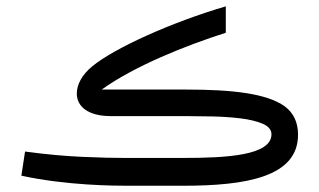

<svg xmlns="http://www.w3.org/2000/svg" viewBox="-20 -594 1021 614"><path d="M565.4 0C767.6 0 933.1 -28.3 933.1 -163.1C933.1 -202.6 918.9 -232.9 890.6 -253.9C833.5 -294.9 725.1 -307.6 574.2 -307.6H305.2C410.2 -382.8 572.3 -447.8 702.1 -489.3V-573.7C530.3 -523.4 345.7 -440.4 274.9 -381.8C242.2 -355 225.6 -323.7 225.6 -294.9C225.6 -253.9 260.7 -222.7 334.5 -222.7H571.8C595.7 -222.7 623.5 -222.2 655.3 -221.7C686.5 -221.2 716.8 -219.2 746.6 -215.8C775.9 -212.4 800.3 -206.5 819.3 -198.7C838.4 -190.4 848.1 -179.2 848.1 -164.6C848.1 -96.7 704.6 -88.9 564.9 -88.9H380.4C345.7 -88.9 300.3 -89.8 245.1 -92.3C189.9 -94.7 127.9 -100.1 60.1 -109.4L48.3 -32.2C193.4 -0.5 349.1 0 385.3 0Z"/></svg>

Font: Vazirmatn
Style: Regular
Weight: 400
Designer: Saber Rastikerdar
Foundry: Saber Rastikerdar
Version: Version 33.003